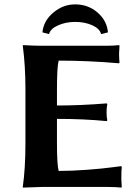

<svg xmlns="http://www.w3.org/2000/svg" viewBox="-20 -854 624 877"><path d="M240.2 -200.2V-311C322.3 -311 397.8 -307.6 466.8 -300.8L470.2 -304.2C467.9 -314.3 466.8 -326.8 466.8 -341.8C466.8 -356.1 467.9 -368.5 470.2 -378.9L466.8 -381.8C388 -375.3 312.5 -372.1 240.2 -372.1V-444.8C240.2 -514.8 242.8 -558.9 248 -577.1C336.9 -577.1 428.9 -573.1 523.9 -564.9L525.9 -568.8C524.6 -579.3 523.9 -592.9 523.9 -609.9C523.9 -614.4 524.6 -626.1 525.9 -645L523.9 -647.9C508 -646 488 -645 463.9 -645H169.9C147.1 -645 119.1 -646 85.9 -647.9L84 -645C92.1 -585.4 96.2 -518.7 96.2 -444.8V-200.2C96.2 -123 92.1 -56.3 84 0L85 2.9L169.9 0H474.1C497.9 0 517.9 1 534.2 2.9L536.1 0C534.8 -18.9 534.2 -30.9 534.2 -36.1C534.2 -62.2 534.8 -80.4 536.1 -90.8L534.2 -95.2L492.2 -89.8C464.5 -85.9 426.8 -82.2 379.2 -78.6C331.5 -75 287.8 -73.2 248 -73.2C242.8 -91.5 240.2 -133.8 240.2 -200.2ZM173.8 -706.1 204.1 -698.2C208 -714.5 221.8 -727.9 245.4 -738.3C269 -748.7 294.9 -753.9 323.2 -753.9C352.9 -753.9 379 -748.8 401.6 -738.5C424.2 -728.3 437.7 -714.8 441.9 -698.2L473.1 -706.1C470.2 -741.5 454.4 -771.7 425.8 -796.6C397.1 -821.5 363 -834 323.2 -834C286.5 -834 253.2 -821.5 223.4 -796.4C193.6 -771.3 177.1 -741.2 173.8 -706.1Z"/></svg>

Font: Linux Biolinum G
Style: Bold
Weight: 700
Designer: Philipp H. Poll
Foundry: Philipp H. Poll
Version: Version 1.1.0